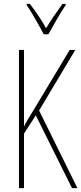

<svg xmlns="http://www.w3.org/2000/svg" viewBox="-20 -972 420 992"><path d="M380 0H352L165 -376L104 -282V0H78V-714H104V-318Q110 -332 124.5 -356Q139 -380 160 -414L340 -714H369L182 -401ZM206 -795Q193 -820 176.5 -849Q160 -878 144.5 -904Q129 -930 118 -945V-952H134Q154 -927 177 -893Q200 -859 218 -826Q238 -859 258 -888.5Q278 -918 303 -952H319V-945Q297 -913 273.5 -871.5Q250 -830 230 -795Z"/></svg>

Font: Noto Sans ExtraCondensed Thin
Style: Regular
Weight: 100
Width: 2
Designer: Monotype Design Team
Foundry: Monotype Imaging Inc.
Version: Version 2.013; ttfautohint (v1.8.4.7-5d5b)